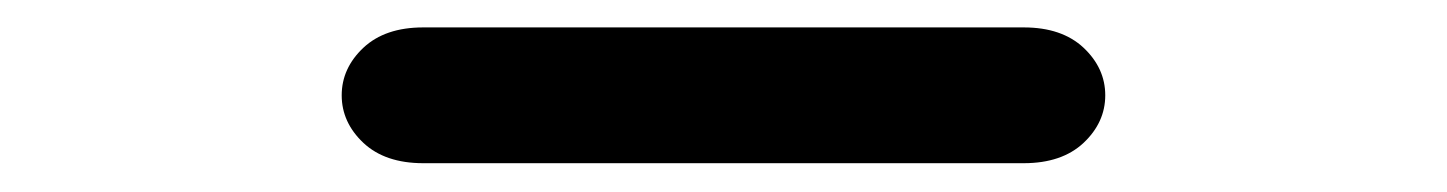

<svg xmlns="http://www.w3.org/2000/svg" viewBox="-20 -881 1040 138"><path d="M284.2 -763.7H715.8Q743.2 -763.7 758.8 -778.3Q774.4 -793 774.4 -812.5Q774.4 -832 758.8 -846.7Q743.2 -861.3 715.8 -861.3H284.2Q256.8 -861.3 241.2 -846.7Q225.6 -832 225.6 -812.5Q225.6 -793 241.2 -778.3Q256.8 -763.7 284.2 -763.7Z"/></svg>

Font: Sixtyfour
Style: Regular
Weight: 400
Designer: Jens Kutilek
Foundry: Jens Kutilek
Version: Version 2.001